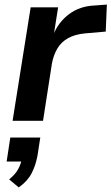

<svg xmlns="http://www.w3.org/2000/svg" viewBox="-20 -528 487 839"><path d="M35 0 114 -496H234L215 -376H213Q235 -431 281.5 -466Q328 -501 393 -504L447 -508L442 -390L351 -382Q308 -378 278 -361.5Q248 -345 231 -316.5Q214 -288 207 -251L168 0ZM62 291 20 256Q47 234 59.5 211Q72 188 76 163L98 178H9L25 73H156L144 151Q136 195 118 229.5Q100 264 62 291Z"/></svg>

Font: Nunito Sans 9pt
Style: Bold Italic
Weight: 700
Italic angle: -9°
Version: Version 3.101;gftools[0.9.27]